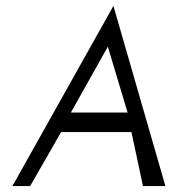

<svg xmlns="http://www.w3.org/2000/svg" viewBox="-20 -630 601 650"><path d="M364 -610 22 0H82L187 -183H425L464 0H540ZM412 -249H220L345 -472Z"/></svg>

Font: Stormblade
Style: Obl
Weight: 400
Designer: Mew Too
Foundry: Cannot Into Space Fonts
Version: Version 0.77